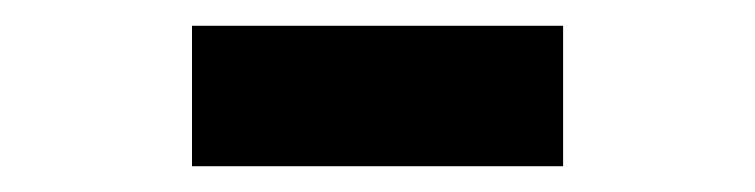

<svg xmlns="http://www.w3.org/2000/svg" viewBox="-20 -784 586 149"><path d="M129 -764H417V-655H129Z"/></svg>

Font: Eudoxus Sans ExtraBold
Style: Regular
Weight: 800
Designer: Stijn de Vries
Foundry: tokotype
Version: Version 2.005